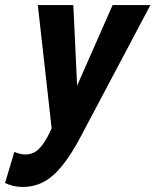

<svg xmlns="http://www.w3.org/2000/svg" viewBox="-100 -545 617 762"><path d="M-80 181 -43 58Q-20 68 1 68Q33 68 55.5 45Q78 22 97 -19L105 -36L50 -525H191L206 -205L347 -525H497L221 -4Q183 68 147 112.5Q111 157 73 177Q35 197 -11 197Q-30 197 -48.5 192.5Q-67 188 -80 181Z"/></svg>

Font: Radio Canada Condensed
Style: Bold Italic
Weight: 700
Width: 3
Italic angle: -12°
Designer: Charles Daoud, Etienne Aubert Bonn, Alexandre Saumier Demers, Jacques Le Bailly
Foundry: Radio-Canada
Version: Version 2.104; ttfautohint (v1.8.4.7-5d5b);gftools[0.9.28.de